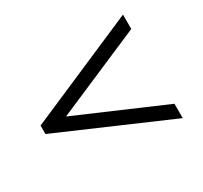

<svg xmlns="http://www.w3.org/2000/svg" viewBox="-109 -728 833 787"><g transform="rotate(-30 308.0 -335.0)"><path d="M30 -315V-355L550 -580V-512L139 -335L550 -158V-90Z"/></g></svg>

Font: El Messiri Medium
Style: Regular
Weight: 500
Designer: Mohamed Gaber
Foundry: Kief Type Foundry
Version: Version 2.007